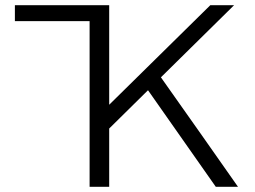

<svg xmlns="http://www.w3.org/2000/svg" viewBox="-20 -715 976 735"><path d="M37 -634V-695H398V-314L785 -695H876L596 -419Q645 -350 743.5 -210Q842 -70 891 0H806L547 -369H546L398 -223V0H323V-634Z"/></svg>

Font: Coval
Style: ExtraLight
Weight: 250
Foundry: Context Ltd
Version: Version 001.000